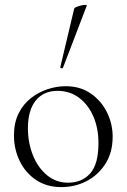

<svg xmlns="http://www.w3.org/2000/svg" viewBox="-20 -751 517 784"><path d="M230 13Q171 13 127.5 -16Q84 -45 60.5 -93.5Q37 -142 37 -198Q37 -250 56 -288Q75 -326 106.5 -350.5Q138 -375 175 -387Q212 -399 248 -399Q308 -399 351 -369Q394 -339 417 -292Q440 -245 440 -193Q440 -129 411 -83Q382 -37 334.5 -12Q287 13 230 13ZM258 -5Q314 -5 348 -42.5Q382 -80 382 -167Q382 -228 361 -276Q340 -324 302.5 -352Q265 -380 215 -380Q158 -380 126 -340.5Q94 -301 94 -227Q94 -168 114.5 -117Q135 -66 172 -35.5Q209 -5 258 -5ZM237 -474Q236 -471 230.5 -472.5Q225 -474 226 -476L283 -716Q284 -719 292 -722.5Q300 -726 310.5 -728.5Q321 -731 328.5 -731Q336 -731 334 -727Z"/></svg>

Font: Cormorant Infant Light
Style: Regular
Weight: 300
Designer: Christian Thalmann (Catharsis Fonts)
Foundry: Catharsis Fonts
Version: Version 4.001